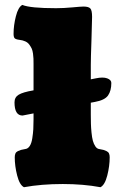

<svg xmlns="http://www.w3.org/2000/svg" viewBox="-20 -761 511 794"><path d="M73.2 -283.2Q40 -283.2 40 -337.9Q40 -358.9 57.4 -369.4Q74.7 -379.9 117.7 -387.2Q254.4 -412.1 376 -437Q406.2 -443.4 423.3 -437Q440.4 -430.7 440.4 -418Q440.4 -385.7 426.8 -366.2Q413.1 -346.7 372.1 -339.4Q132.8 -295.9 73.2 -283.2ZM360.8 -690.9Q360.8 -669.9 358.2 -594.2Q355.5 -518.6 355.5 -492.7V-286.6Q355.5 -265.1 356 -249.3Q356.4 -233.4 358.4 -212.9Q360.4 -192.4 364 -179Q367.7 -165.5 374.5 -155.5Q381.3 -145.5 391.1 -144.5Q402.3 -142.6 407.7 -141.1Q413.1 -139.6 420.4 -136.2Q427.7 -132.8 430.7 -126.5Q433.6 -120.1 433.6 -110.8Q433.6 -74.2 423.6 -35.2Q413.6 3.9 395.5 13.2Q324.7 0 239.7 0Q151.4 0 79.1 13.2Q61 3.9 51 -35.2Q41 -74.2 41 -110.8Q41 -120.1 43.9 -126.5Q46.9 -132.8 54.2 -136.2Q61.5 -139.6 66.9 -141.1Q72.3 -142.6 83.5 -144.5Q95.2 -145.5 102.8 -157Q110.4 -168.5 113.5 -189Q116.7 -209.5 117.7 -226.3Q118.7 -243.2 118.7 -267.1V-497.1Q118.7 -510.7 118.4 -518.6Q118.2 -526.4 116.5 -539.3Q114.7 -552.2 111.1 -560.1Q107.4 -567.9 101.3 -576.4Q95.2 -585 84.7 -589.8Q74.2 -594.7 60.5 -596.2Q44.9 -598.1 40.5 -603Q36.1 -607.9 36.1 -621.1Q36.1 -656.2 45.7 -693.8Q55.2 -731.4 72.3 -740.7Q104.5 -727.1 211.9 -727.1Q243.2 -727.1 279.3 -730.5Q315.4 -733.9 325.2 -733.9Q345.7 -733.9 353.3 -726.3Q360.8 -718.8 360.8 -690.9Z"/></svg>

Font: Coustard Black
Style: Regular
Weight: 900
Foundry: vernon adams
Version: Version 1.001;